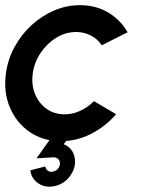

<svg xmlns="http://www.w3.org/2000/svg" viewBox="-28 -534 557 744"><path d="M336 -142 422 -91.5Q381 -44 325.2 -15.5Q269.5 13 208 13Q139 13 87.2 -22.5Q35.5 -58 10.2 -117.8Q-15 -177.5 -5 -250Q2.5 -305 28.8 -352.8Q55 -400.5 94.5 -436.8Q134 -473 182.2 -493.5Q230.5 -514 282 -514Q343.5 -514 391.2 -485.5Q439 -457 466.5 -409L366.5 -358.5Q349.5 -383.5 323.2 -396.8Q297 -410 267.5 -410Q226 -410 190 -387.8Q154 -365.5 129.5 -329.2Q105 -293 99 -250Q93 -207 107.2 -171Q121.5 -135 151.5 -113Q181.5 -91 222.5 -91Q254 -91 283.8 -105Q313.5 -119 336 -142ZM186.5 186.5Q151 195.5 122.5 177.8Q94 160 89.5 126L147.5 111Q149 122 158.2 128Q167.5 134 179 130.5Q191 127.5 198.2 117.5Q205.5 107.5 204 96Q202.5 84.5 193.5 79.2Q184.5 74 172.5 76L113.5 79.5L197 -38L243.5 -9L219 25Q236.5 31.5 248 46.2Q259.5 61 262 81.5Q266.5 115.5 244.5 146.5Q222.5 177.5 186.5 186.5Z"/></svg>

Font: Urbanist SemiBold
Style: Italic
Weight: 600
Italic angle: -8°
Designer: Corey Hu
Foundry: Corey Hu
Version: Version 1.321; ttfautohint (v1.8.4.7-5d5b)